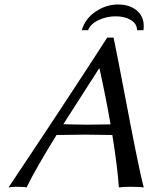

<svg xmlns="http://www.w3.org/2000/svg" viewBox="-20 -824 673 847"><path d="M340.8 -690.9Q356 -742.2 402.3 -773.2Q448.7 -804.2 500.5 -804.2Q556.2 -804.2 588.1 -773.4Q620.1 -742.7 612.8 -690.9H584.5Q584.5 -719.2 557.6 -735.6Q530.8 -752 489.7 -752Q450.7 -752 415 -735.4Q379.4 -718.8 368.7 -690.9ZM229.5 -228.5Q136.2 -78.1 97.2 2.9Q85.9 0 53.2 0Q30.3 0 17.6 2.9Q265.6 -367.7 453.1 -658.2H481Q498 -576.7 527.3 -422.1Q556.6 -267.6 579.3 -154.5Q602.1 -41.5 614.3 2.9Q597.7 0 555.2 0Q522 0 504.4 2.9Q498.5 -86.4 475.6 -228.5Q404.8 -230 358.9 -230Q301.8 -230 229.5 -228.5ZM467.8 -275.4Q447.8 -390.6 418.9 -522H417Q288.6 -322.3 259.3 -275.9Q271 -275.9 309.1 -274.9Q347.2 -273.9 363.3 -273.9Q405.8 -273.9 467.8 -275.4Z"/></svg>

Font: Linux Biolinum
Style: Italic
Weight: 400
Italic angle: -12°
Designer: Philipp H. Poll
Foundry: Philipp H. Poll
Version: Version 1.1.3 ; ttfautohint (v0.9)